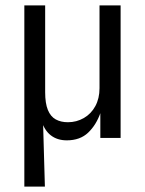

<svg xmlns="http://www.w3.org/2000/svg" viewBox="-20 -510 537 710"><path d="M70 180V-490H147V-169Q147 -128 157 -103.5Q167 -79 186 -68.5Q205 -58 231 -58Q263 -58 290 -73.5Q317 -89 332.5 -117.5Q348 -146 348 -184V-490H426V0H351V-94H352Q336 -48 306 -19.5Q276 9 227 9Q192 9 168 -9.5Q144 -28 133 -65H139L146 180Z"/></svg>

Font: Nunito Sans 10pt Condensed
Style: Regular
Weight: 400
Width: 3
Designer: Vernon Adams
Foundry: Vernon Adams
Version: Version 3.101;gftools[0.9.27]